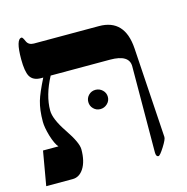

<svg xmlns="http://www.w3.org/2000/svg" viewBox="-104 -804 878 903"><g transform="rotate(-15 334.5 -352.5)"><path d="M607.9 -80.1Q608.9 -68.8 587.2 -34.4Q565.4 0 558.1 0Q545.9 0 545.9 -21Q545.9 -28.8 546.9 -229.5Q547.9 -430.2 547.9 -439.9Q547.9 -497.1 455.1 -497.1H166Q121.1 -412.6 121.1 -338.9Q121.1 -296.9 168.5 -227.1Q215.8 -157.2 215.8 -125Q215.8 -65.9 193.4 -31.7Q172.4 0 140.1 0H11.2L40 -166H115.2Q100.1 -182.6 86.4 -227.5Q74.2 -270 74.2 -296.9Q74.2 -354.5 86.4 -396Q96.7 -431.2 129.9 -497.1H119.1Q80.6 -497.1 65.4 -523.4Q51.8 -547.9 51.8 -606.9Q51.8 -705.1 80.1 -705.1Q85 -705.1 94 -684.1Q103 -663.1 128.9 -663.1H445.8Q570.8 -663.1 580.1 -518.1ZM399.9 -331.1Q399.9 -311.5 385.5 -297.9Q371.1 -284.2 351.6 -284.2Q332 -284.2 318.4 -297.9Q304.7 -311.5 304.7 -331.1Q304.7 -350.6 318.4 -364.3Q332 -377.9 351.6 -377.9Q371.1 -377.9 385.5 -364.3Q399.9 -350.6 399.9 -331.1Z"/></g></svg>

Font: Ezra SIL SR
Style: Regular
Weight: 400
Designer: Development by SIL's NRSI team. OpenType tables by Ralph Hancock ( hancock@dircon.co.uk ).
Foundry: Development by SIL's NRSI team.
Version: Version 2.51; 2007